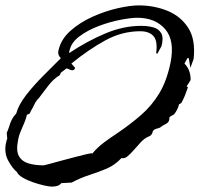

<svg xmlns="http://www.w3.org/2000/svg" viewBox="-23 -612 741 713"><path d="M170 81Q160 81 140 76.5Q120 72 98.5 64.5Q77 57 60.5 47Q44 37 40 27Q22 12 7 -16.5Q-8 -45 -1 -80Q1 -86 1 -89L4 -97L2 -118Q6 -128 9.5 -137.5Q13 -147 16 -157Q24 -177 37 -190Q46 -223 74.5 -259.5Q103 -296 138.5 -331.5Q174 -367 203 -396Q198 -400 195 -407.5Q192 -415 194 -424Q203 -466 238.5 -497.5Q274 -529 321 -550Q368 -571 414.5 -581.5Q461 -592 492 -592Q549 -592 598.5 -572Q648 -552 676 -508.5Q704 -465 696 -393L684 -360L678 -396H673L662 -376Q685 -353 685 -315L670 -291L675 -288Q670 -273 664 -258Q658 -243 650 -229L642 -225Q637 -204 623 -187L607 -178Q606 -176 606 -172Q606 -168 605 -166Q604 -157 590.5 -150.5Q577 -144 571 -138L552 -132L545 -126Q542 -109 529 -105Q514 -99 500.5 -84.5Q487 -70 474.5 -55.5Q462 -41 450.5 -31.5Q439 -22 428 -25Q404 1 373.5 14Q343 27 310 37.5Q277 48 243 66L205 68Q197 77 187.5 79Q178 81 170 81ZM138 2Q141 2 159.5 -3Q178 -8 203.5 -15Q229 -22 254.5 -28.5Q280 -35 298.5 -39.5Q317 -44 320 -42Q339 -65 364 -83.5Q389 -102 412 -117Q462 -151 501.5 -185.5Q541 -220 568.5 -265.5Q596 -311 610 -378Q627 -461 590.5 -503.5Q554 -546 487 -546Q464 -546 424.5 -538.5Q385 -531 344 -515.5Q303 -500 272 -477Q241 -454 235 -423Q234 -422 234 -419V-415Q300 -459 367.5 -487.5Q435 -516 501 -516Q526 -516 546 -510.5Q566 -505 575.5 -489Q585 -473 577 -441L561 -412L557 -415Q563 -461 546.5 -478.5Q530 -496 498 -496Q430 -496 368 -462Q306 -428 242 -376L256 -360L255 -357Q251 -351 246 -351Q240 -351 235 -354Q232 -356 224 -358L203 -342L199 -333Q176 -319 158 -296Q140 -273 123 -250L115 -241Q113 -239 111.5 -236Q110 -233 108 -231Q106 -226 103 -221Q100 -216 98 -211Q95 -206 92 -200.5Q89 -195 87 -190L77 -186Q74 -173 69.5 -161.5Q65 -150 60 -139Q55 -128 50.5 -116Q46 -104 44 -91Q36 -52 47.5 -32Q59 -12 83.5 -5Q108 2 138 2Z"/></svg>

Font: Water Brush
Style: Regular
Weight: 400
Designer: Robert E. Leuschke
Foundry: Robert E. Leuschke
Version: Version 1.010; ttfautohint (v1.8.4.7-5d5b)